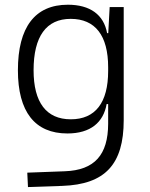

<svg xmlns="http://www.w3.org/2000/svg" viewBox="-20 -547 626 801"><path d="M96.7 233.4 240.2 228.5C418.5 222.2 496.1 138.7 496.1 -45.9V-517.6H437.5L431.6 -408.7H426.8C413.1 -485.8 355.5 -527.3 263.2 -527.3C126 -527.3 54.7 -433.6 54.7 -253.9C54.7 -80.6 125.5 9.8 261.2 9.8C357.9 9.8 411.6 -36.6 424.8 -112.8H431.2V-30.3C430.7 98.1 375.5 163.1 250 167.5L93.8 173.3ZM431.2 -266.1V-251C431.2 -118.7 377.9 -49.3 275.4 -49.3C173.3 -49.3 120.1 -119.6 120.1 -253.9C120.1 -395 172.9 -468.3 274.9 -468.3C377.4 -468.3 431.2 -398.9 431.2 -266.1Z"/></svg>

Font: Cascadia Code Light
Style: Regular
Weight: 300
Monospace: yes
Designer: Aaron Bell
Foundry: Saja Typeworks
Version: Version 2404.023